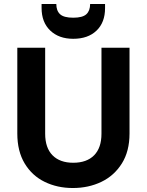

<svg xmlns="http://www.w3.org/2000/svg" viewBox="-20 -938 737 965"><path d="M207 -698V-266Q207 -195 244 -157.5Q281 -120 348 -120Q416 -120 453 -157.5Q490 -195 490 -266V-698H631V-267Q631 -178 592.5 -116.5Q554 -55 489.5 -24Q425 7 346 7Q268 7 204.5 -24Q141 -55 104 -116.5Q67 -178 67 -267V-698ZM508 -897Q508 -825 465 -784Q422 -743 348 -743Q276 -743 232.5 -784.5Q189 -826 189 -898V-918H263Q263 -884 282 -866.5Q301 -849 348 -849Q395 -849 414 -866.5Q433 -884 433 -918H508Z"/></svg>

Font: MSTAGE SemiBold
Style: Regular
Weight: 600
Designer: Ninad Kale (Devanagari), Jonny Pinhorn (Latin)
Foundry: Indian Type Foundry
Version: 4.004